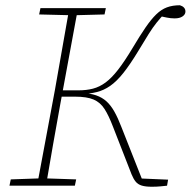

<svg xmlns="http://www.w3.org/2000/svg" viewBox="-20 -707 726 731"><path d="M481 -43 410 -225Q394 -267 378 -292Q362 -317 336.5 -328Q311 -339 265 -339H203L205 -363H278Q309 -363 334 -369.5Q359 -376 382 -393Q405 -410 429.5 -441.5Q454 -473 484 -523Q512 -570 533.5 -601.5Q555 -633 574.5 -652Q594 -671 615.5 -679Q637 -687 665 -687Q675 -684 680.5 -678Q686 -672 686 -663Q686 -652 675 -644.5Q664 -637 645 -637Q630 -637 615.5 -640Q601 -643 582 -647L607 -656Q591 -639 576.5 -621Q562 -603 546 -577.5Q530 -552 506 -512Q475 -461 449.5 -429Q424 -397 399.5 -380Q375 -363 348.5 -356.5Q322 -350 289 -348V-353Q323 -352 346 -344Q369 -336 385.5 -321Q402 -306 415.5 -282Q429 -258 442 -224L523 -19L503 -28L620 -23L616 0Q606 1 591.5 2.5Q577 4 558 4Q534 4 519.5 -0.5Q505 -5 496.5 -15.5Q488 -26 481 -43ZM16 0 21 -24 135 -28H150L270 -24L265 0ZM121 0 189 -364Q203 -442 216.5 -520Q230 -598 244 -676H277L210 -313Q196 -235 182 -156.5Q168 -78 155 0ZM129 -652 134 -676H383L378 -652L265 -649H250Z"/></svg>

Font: Source Serif 4 ExtraLight
Style: Italic
Weight: 250
Italic angle: -12°
Designer: Frank Grießhammer
Foundry: Adobe Systems Incorporated
Version: Version 4.004;hotconv 1.0.116;makeotfexe 2.5.65601